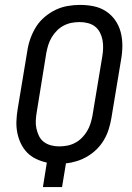

<svg xmlns="http://www.w3.org/2000/svg" viewBox="-20 -763 540 783"><path d="M155 0 171 -100Q148 -105 127 -115Q106 -125 90.5 -141Q75 -157 65 -178Q55 -199 50.5 -222Q46 -245 47 -269.5Q48 -294 52 -318L92 -559Q96 -584 105 -608.5Q114 -633 128 -655Q142 -677 163 -694.5Q184 -712 207 -723Q230 -734 255.5 -738.5Q281 -743 306 -743Q335 -743 362 -737.5Q389 -732 411.5 -717.5Q434 -703 449.5 -681Q465 -659 472 -632.5Q479 -606 479 -577.5Q479 -549 474 -521L434 -280Q430 -257 423 -235Q416 -213 404 -192.5Q392 -172 375 -155Q358 -138 337 -125.5Q316 -113 293.5 -106Q271 -99 249 -97L233 0ZM221 -166Q237 -166 253.5 -169Q270 -172 285.5 -180Q301 -188 313.5 -200.5Q326 -213 335 -228Q344 -243 349 -259Q354 -275 357 -291L397 -532Q400 -549 400.5 -566.5Q401 -584 398 -600Q395 -616 387.5 -630.5Q380 -645 368 -654.5Q356 -664 339.5 -668.5Q323 -673 305 -673Q289 -673 272.5 -670Q256 -667 240.5 -659Q225 -651 212.5 -638.5Q200 -626 191 -611Q182 -596 177 -580Q172 -564 169 -548L130 -307Q127 -290 126 -272.5Q125 -255 128.5 -239Q132 -223 139 -208.5Q146 -194 158.5 -184.5Q171 -175 187 -170.5Q203 -166 221 -166Z"/></svg>

Font: Iosevka Term Curly
Style: Italic
Weight: 400
Italic angle: -9°
Designer: Belleve Invis
Foundry: Belleve Invis
Version: Version 32.3.0